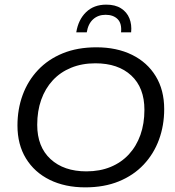

<svg xmlns="http://www.w3.org/2000/svg" viewBox="-20 -798 754 828"><path d="M347.6 10Q260.5 10 194.5 -22.4Q128.6 -54.8 91.9 -114.8Q55.3 -174.7 55.3 -256.6Q55.3 -327.1 77.7 -388.3Q100.2 -449.6 143.8 -495.9Q187.4 -542.2 250.7 -568.1Q314 -594 395.8 -594Q483.4 -594 549.3 -561.6Q615.2 -529.2 651.6 -469.4Q688.1 -409.7 688.1 -327.4Q688.1 -256.9 665.6 -195.7Q643.1 -134.4 599.5 -88.1Q556 -41.8 492.6 -15.9Q429.3 10 347.6 10ZM352.6 -59Q410.8 -59 457 -78.1Q503.1 -97.1 535.8 -132.4Q568.4 -167.8 585.6 -216.3Q602.8 -264.8 602.8 -324.3Q602.8 -419.7 546.2 -472.3Q489.6 -525 391.3 -525Q333.5 -525 286.9 -505.9Q240.2 -486.9 207.6 -451.6Q174.9 -416.2 157.7 -367.7Q140.5 -319.2 140.5 -259.7Q140.5 -164.9 197.9 -112Q255.3 -59 352.6 -59ZM308.9 -658.5Q317.6 -713 351.1 -745.5Q384.7 -778 438.1 -778Q477.2 -778 502.2 -761.9Q527.2 -745.9 538.1 -718.9Q548.9 -691.9 545.5 -658.5H502Q505.8 -697.3 487.1 -715.7Q468.4 -734.2 435.2 -734.2Q403.4 -734.2 381.9 -715.1Q360.3 -696 354.1 -658.5Z"/></svg>

Font: Rokkitt SemiBold
Style: Italic
Weight: 600
Italic angle: -9°
Designer: Vernon Adams
Foundry: Vernon Adams
Version: Version 3.103